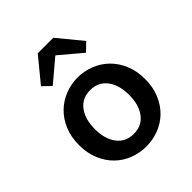

<svg xmlns="http://www.w3.org/2000/svg" viewBox="-207 -872 1014 1014"><g transform="rotate(-45 300.0 -365.0)"><path d="M300 12Q252 12 207 -5Q162 -22 128 -55Q94 -88 73.5 -136Q53 -184 53 -245Q53 -306 73.5 -354Q94 -402 128 -435Q162 -468 207 -485.5Q252 -503 300 -503Q348 -503 393 -485.5Q438 -468 472 -435Q506 -402 526.5 -354Q547 -306 547 -245Q547 -184 526.5 -136Q506 -88 472 -55Q438 -22 393 -5Q348 12 300 12ZM300 -82Q360 -82 394 -126.5Q428 -171 428 -245Q428 -320 394 -364.5Q360 -409 300 -409Q240 -409 206 -364.5Q172 -320 172 -245Q172 -171 206 -126.5Q240 -82 300 -82ZM176 -564 131 -607 242 -742H358L469 -607L424 -564L302 -667H298Z"/></g></svg>

Font: Source Code Pro Semibold
Style: Regular
Weight: 600
Monospace: yes
Designer: Paul D. Hunt, Teo Tuominen
Foundry: Adobe Systems Incorporated
Version: Version 2.030;PS 1.000;hotconv 16.6.51;makeotf.lib2.5.65220